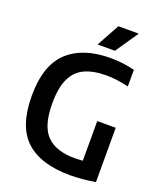

<svg xmlns="http://www.w3.org/2000/svg" viewBox="-170 -1056 989 1172"><g transform="rotate(20 325.0 -470.0)"><path d="M426 7.5Q235 7.5 138.2 -81.8Q41.5 -171 41.5 -369Q41.5 -567.5 139.5 -658.5Q237.5 -749.5 416.5 -749.5Q498 -749.5 573 -730V-622Q499 -641 427.5 -641Q343.5 -641 287.5 -615Q231.5 -589 203.2 -529Q175 -469 175 -367.5Q175 -221.5 235.5 -160.8Q296 -100 415 -100Q443 -100 470 -102.5V-360H590V-7Q502 7.5 426 7.5ZM312 -800 393.5 -948H525.5L424.5 -800Z"/></g></svg>

Font: Encode Sans SemiCondensed SemiCondensed SemiBold
Style: Regular
Weight: 600
Width: 4
Designer: Multiple Designers
Foundry: Impallari Type
Version: Version 3.000; ttfautohint (v1.8.3) -l 8 -r 50 -G 200 -x 14 